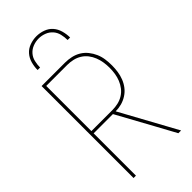

<svg xmlns="http://www.w3.org/2000/svg" viewBox="-293 -1020 1085 1085"><g transform="rotate(-45 250.0 -477.5)"><path d="M72 0V-735H259Q284 -735 309 -729.5Q334 -724 355.5 -711Q377 -698 393 -678Q409 -658 419 -635Q429 -612 432.5 -587Q436 -562 436 -536Q436 -512 432.5 -487.5Q429 -463 420 -440Q411 -417 396 -397.5Q381 -378 360 -364.5Q339 -351 315.5 -344.5Q292 -338 267 -338L452 0H430L364 -121L245 -338H91V0ZM91 -356H259Q281 -356 303.5 -361Q326 -366 345.5 -378Q365 -390 379 -408Q393 -426 401.5 -447Q410 -468 413.5 -491Q417 -514 417 -536Q417 -559 413.5 -581.5Q410 -604 401.5 -625.5Q393 -647 379 -665Q365 -683 345.5 -695Q326 -707 303.5 -712Q281 -717 259 -717H91ZM120 -815Q120 -842 127.5 -869Q135 -896 152.5 -916Q170 -936 196.5 -945.5Q223 -955 250 -955Q277 -955 303.5 -945.5Q330 -936 347.5 -916Q365 -896 372.5 -869Q380 -842 380 -815H360Q360 -838 354.5 -861.5Q349 -885 333.5 -902.5Q318 -920 295.5 -928.5Q273 -937 250 -937Q227 -937 204.5 -928.5Q182 -920 166.5 -902.5Q151 -885 145.5 -861.5Q140 -838 140 -815Z"/></g></svg>

Font: Iosevka SS18 Thin
Style: Regular
Weight: 100
Monospace: yes
Designer: Belleve Invis
Foundry: Belleve Invis
Version: Version 25.1.1; ttfautohint (v1.8.4)